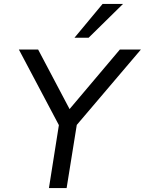

<svg xmlns="http://www.w3.org/2000/svg" viewBox="-20 -957 737 977"><path d="M229 0 287 -367 292 -297 76 -705H174L334 -402L590 -705H697L350 -297L378 -367L319 0ZM359 -765 502 -937H606L431 -765Z"/></svg>

Font: Nunito Sans 7pt
Style: Italic
Weight: 400
Italic angle: -9°
Designer: Vernon Adams
Foundry: Vernon Adams
Version: Version 3.101;gftools[0.9.27]